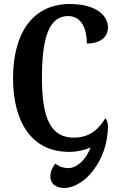

<svg xmlns="http://www.w3.org/2000/svg" viewBox="-20 -747 592 957"><path d="M302 190C332 190 390 172 441 107C493 42 518 -40 518 -118C518 -133 513 -150 505 -158C476 -110 433 -61 348 -61C232 -61 189 -159 189 -358C189 -552 222 -667 319 -667C390 -667 413 -597 413 -530C482 -530 518 -564 518 -610C518 -674 453 -727 328 -727C141 -727 45 -579 45 -358C45 -137 139 10 324 10C367 10 405 0 432 -12C406 54 361 91 319 91C297 91 273 83 256 68C239 90 231 109 231 132C231 168 257 190 302 190Z"/></svg>

Font: Noto Serif Georgian ExtraCondensed Bold
Style: Regular
Weight: 700
Width: 2
Designer: Monotype Design Team, Akaki Razmadze
Foundry: Google LLC
Version: Version 2.003